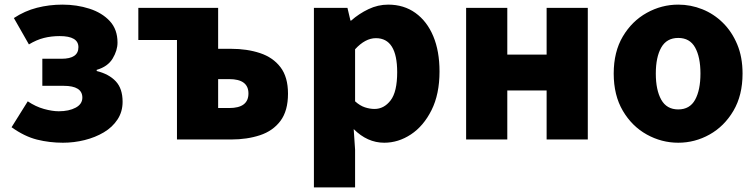

<svg xmlns="http://www.w3.org/2000/svg" viewBox="-20 -603 3270 830"><path d="M252 14Q194 14 140 0.5Q86 -13 30 -53L100 -165Q134 -142 170 -132Q206 -122 234 -122Q278 -122 307 -137.5Q336 -153 336 -181Q336 -232 255 -232H163V-349H246Q319 -349 319 -399Q319 -447 238 -447Q202 -447 170 -439Q138 -431 105 -411L40 -525Q87 -556 140 -569.5Q193 -583 250 -583Q312 -583 366.5 -565.5Q421 -548 454.5 -512Q488 -476 488 -419Q488 -385 467 -350Q446 -315 398 -301V-296Q451 -283 480.5 -251.5Q510 -220 510 -163Q510 -120 488 -86.5Q466 -53 429 -31Q392 -9 346 2.5Q300 14 252 14Z M745 0V-430H578V-569H923V-392H979Q1048 -392 1104 -373.5Q1160 -355 1192.5 -312.5Q1225 -270 1225 -198Q1225 -124 1192.5 -80.5Q1160 -37 1104 -18.5Q1048 0 979 0ZM923 -136H971Q1054 -136 1054 -199Q1054 -261 971 -261H923Z M1337 207V-569H1482L1495 -514H1498Q1532 -544 1573 -563.5Q1614 -583 1658 -583Q1726 -583 1776 -547Q1826 -511 1853 -446.5Q1880 -382 1880 -294Q1880 -196 1845.5 -127Q1811 -58 1756.5 -22Q1702 14 1641 14Q1568 14 1509 -45L1515 44V207ZM1599 -132Q1640 -132 1668.5 -169Q1697 -206 1697 -291Q1697 -438 1605 -438Q1559 -438 1515 -390V-165Q1536 -146 1557.5 -139Q1579 -132 1599 -132Z M1995 0V-569H2173V-367H2343V-569H2521V0H2343V-212H2173V0Z M2912 14Q2840 14 2776 -21.5Q2712 -57 2672.5 -124Q2633 -191 2633 -285Q2633 -379 2672.5 -445.5Q2712 -512 2776 -547.5Q2840 -583 2912 -583Q2966 -583 3016 -563Q3066 -543 3105 -504.5Q3144 -466 3167 -411Q3190 -356 3190 -285Q3190 -191 3150.5 -124Q3111 -57 3047.5 -21.5Q2984 14 2912 14ZM2912 -130Q2962 -130 2985 -172Q3008 -214 3008 -285Q3008 -356 2985 -397.5Q2962 -439 2912 -439Q2862 -439 2838.5 -397.5Q2815 -356 2815 -285Q2815 -214 2838.5 -172Q2862 -130 2912 -130Z"/></svg>

Font: Source Han Sans TC Heavy
Style: Regular
Weight: 900
Designer: Ryoko NISHIZUKA Ë•øÂ°öÊ∂ºÂ≠ê (kana, bopomofo & ideographs); Paul D. Hunt (Latin, Greek & Cyrillic); Sandoll Communicatio
Foundry: Adobe
Version: Version 2.004;hotconv 1.0.118;makeotfexe 2.5.65603